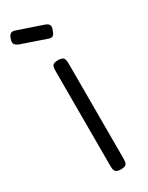

<svg xmlns="http://www.w3.org/2000/svg" viewBox="-208 -681 561 726"><g transform="rotate(-30 72.5 -317.5)"><path d="M87 11Q77 11 70.5 8Q64 5 61.5 -1.5Q59 -8 59 -19V-437Q59 -448 61.5 -454.5Q64 -461 70.5 -463.5Q77 -466 88 -466Q99 -466 105 -463Q111 -460 113.5 -453.5Q116 -447 116 -435V-18Q116 -7 113.5 -0.5Q111 6 104.5 8.5Q98 11 87 11ZM92 -556 -10 -591Q-23 -596 -27.5 -603.5Q-32 -611 -27 -625Q-22 -640 -14.5 -644Q-7 -648 6 -643L112 -607Q126 -602 129 -594Q132 -586 126 -572Q121 -557 114 -553.5Q107 -550 92 -556Z"/></g></svg>

Font: Fredoka Condensed Light
Style: Regular
Weight: 300
Width: 3
Designer: Ben Nathan
Foundry: Milena B. Brandão, Ben Nathan
Version: Version 2.001